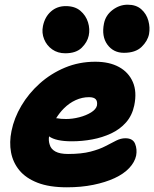

<svg xmlns="http://www.w3.org/2000/svg" viewBox="-20 -788 657 818"><path d="M265 10Q190 10 140 -9.5Q90 -29 62.5 -62.5Q35 -96 27 -139Q19 -182 29 -230Q40 -285 71 -337.5Q102 -390 149.5 -432.5Q197 -475 257 -500Q317 -525 386 -525Q446 -525 487 -502.5Q528 -480 546 -438.5Q564 -397 552 -339Q543 -296 517 -266.5Q491 -237 453.5 -219.5Q416 -202 373 -194Q330 -186 286 -186Q218 -186 189 -207Q186 -188 192 -171Q197 -153 216 -142.5Q235 -132 270 -132Q327 -132 365.5 -142Q404 -152 429.5 -165.5Q455 -179 475 -189Q495 -199 514 -199Q546 -199 555.5 -175.5Q565 -152 560 -125Q554 -97 530.5 -72Q507 -47 468 -29Q429 -11 377.5 -0.5Q326 10 265 10ZM219 -284Q221 -284 224 -284Q238 -281 262 -281Q289 -281 318 -288.5Q347 -296 368 -309Q389 -322 393 -338Q396 -356 388 -365Q380 -374 359 -374Q330 -374 302.5 -361.5Q275 -349 252 -326Q234 -308 219 -284ZM508 -563Q463 -563 437.5 -598Q412 -633 423 -688Q430 -723 459.5 -745.5Q489 -768 524 -768Q560 -768 582 -748.5Q604 -729 612 -700Q620 -671 615 -643Q609 -613 583 -588Q557 -563 508 -563ZM258 -561Q226 -561 202.5 -577.5Q179 -594 168 -621Q157 -648 163 -677Q171 -716 197 -739Q223 -762 260 -762Q299 -762 322.5 -742Q346 -722 355 -693Q364 -664 358 -636Q352 -608 328 -584.5Q304 -561 258 -561Z"/></svg>

Font: Shantell Sans Light ExtraBold
Style: Italic
Weight: 800
Italic angle: -11°
Version: Version 1.008;[ac192a2d6]